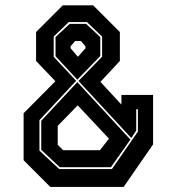

<svg xmlns="http://www.w3.org/2000/svg" viewBox="-20 -720 681 740"><path d="M174 0.5 71 -102.5V-283.5L193.5 -407L119 -485V-596.5L222 -699.5H339L442 -596.5V-485L367 -404.5L448 -317V-354H570V-163.5L456.5 0.5ZM223.5 -141H365L400 -185.5L279.5 -314L202.5 -235V-162ZM210.5 -75.5 139 -142.5V-254.5L278 -403.5L482.5 -182L407.5 -75.5ZM208 -68.5H411.5L511.5 -213V-299H505V-216.5L486 -188L282.5 -408L373.5 -501.5V-579L315 -635H245L187 -579V-501L273.5 -408.5L132 -257V-139.5ZM278 -413 194 -503.5V-577L248.5 -628H312L366.5 -577V-504ZM280.5 -501 309.5 -534V-541.5L292 -562H269.5L252 -541.5V-534Z"/></svg>

Font: Tourney ExtraBold
Style: Regular
Weight: 800
Designer: Tyler Finck
Foundry: Etcetera Type Co
Version: Version 1.015